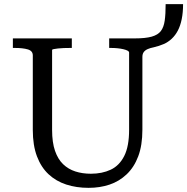

<svg xmlns="http://www.w3.org/2000/svg" viewBox="-20 -895 902 925"><path d="M138 -269V-628Q138 -650 114 -657Q90 -664 53 -664H42V-710H326V-664H317Q303 -664 287.5 -663.5Q272 -663 259.5 -661.5Q247 -660 239 -658.5Q231 -657 231 -654V-269Q231 -209 245 -168.5Q259 -128 284 -104Q309 -80 343 -69Q377 -58 418 -58Q472 -58 513.5 -77.5Q555 -97 578.5 -143.5Q602 -190 602 -270V-642Q602 -647 594.5 -651Q587 -655 574 -658Q561 -661 546 -662.5Q531 -664 516 -664H506V-710H629Q681 -710 711 -718.5Q741 -727 755 -745.5Q769 -764 773.5 -795.5Q778 -827 778 -875H862Q862 -835 855.5 -803Q849 -771 837 -748Q825 -725 807.5 -708.5Q790 -692 768 -682.5Q746 -673 720 -667Q704 -664 691.5 -658.5Q679 -653 672.5 -644Q666 -635 666 -621V-270Q666 -195 646 -142Q626 -89 590 -55Q554 -21 507.5 -5.5Q461 10 407 10Q348 10 299 -6Q250 -22 214 -55.5Q178 -89 158 -142Q138 -195 138 -269Z"/></svg>

Font: Roboto Serif 28pt
Style: Regular
Weight: 400
Designer: Greg Gazdowicz
Foundry: Commercial Type
Version: Version 1.008